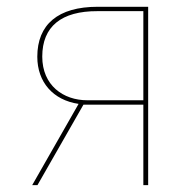

<svg xmlns="http://www.w3.org/2000/svg" viewBox="-20 -538 571 558"><path d="M263.9 -518.3C148.4 -518.3 88.4 -466.7 88.4 -373.1C88.4 -299.4 134.3 -246.9 208.4 -236.1L73.6 0H88.9L222.5 -233.8H396.6V0H410.6V-518.3ZM233.8 -246.6C163.8 -246.6 102.8 -289.8 102.8 -373.6C102.8 -461 158.4 -506 263.4 -505.6H396.6V-246.6Z"/></svg>

Font: Fira Sans Hair
Style: Regular
Weight: 100
Designer: bBox Type GmbH & Carrois Corporate GbR & Edenspiekermann AG
Foundry: bBox Type GmbH & Carrois Corporate GbR & Edenspiekermann AG
Version: Version 4.300;PS 004.300;hotconv 1.0.88;makeotf.lib2.5.64775